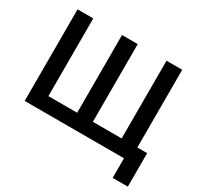

<svg xmlns="http://www.w3.org/2000/svg" viewBox="-176 -910 1311 1271"><g transform="rotate(30 480.0 -275.0)"><path d="M70 -700H190V-106H410V-700H530V-106H750V-700H870V-106H945V150H829V0H70Z"/></g></svg>

Font: Retni Sans
Style: Bold
Weight: 700
Designer: Vitaly Kuzmin
Foundry: ParaType Ltd.
Version: Version 1.00;March 2, 2019;FontCreator 11.5.0.2425 64-bit; t